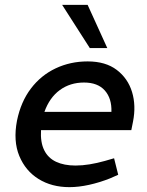

<svg xmlns="http://www.w3.org/2000/svg" viewBox="-20 -764 605 791"><path d="M266 7Q193 7 139 -26.5Q85 -60 59.5 -121.5Q34 -183 50 -267Q66 -345 107.5 -399.5Q149 -454 209.5 -482.5Q270 -511 341 -511Q415 -511 461 -476Q507 -441 524 -385Q541 -329 528 -263L521 -228H149Q146 -178 162 -145.5Q178 -113 211 -97.5Q244 -82 291 -82Q319 -82 349.5 -87Q380 -92 412 -101L450 -112L467 -44L433 -29Q390 -12 347 -2.5Q304 7 266 7ZM163 -303H439Q441 -358 412 -391Q383 -424 326 -424Q269 -424 226.5 -393Q184 -362 163 -303ZM350 -566 236 -744H341L422 -566Z"/></svg>

Font: REM
Style: Italic
Weight: 400
Italic angle: -11°
Designer: Octavio Pardo
Foundry: Ashler Design
Version: Version 1.005;gftools[0.9.28]